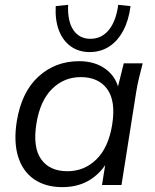

<svg xmlns="http://www.w3.org/2000/svg" viewBox="-20 -764 640 793"><path d="M237.2 8.9Q168.2 8.9 121 -23.5Q73.8 -55.9 54.8 -117.1Q35.8 -178.2 49.4 -263.8Q69.4 -384.7 139.1 -448Q208.8 -511.3 306.8 -511.3Q373.5 -511.3 418.3 -477.3Q463.1 -443.4 472.6 -384.5L461.5 -383.1L491.1 -502.3H569.3Q561.8 -472.9 554.5 -443.6Q547.3 -414.2 542.8 -385.9L481.8 0H401.3L420.4 -119.7H435.3Q408.7 -59.9 358.3 -25.5Q307.9 8.9 237.2 8.9ZM258.6 -56.8Q328.2 -56.8 378.2 -105.8Q428.2 -154.8 443.3 -249.1Q458.9 -346.6 422.8 -396.1Q386.8 -445.5 313.6 -445.5Q243.9 -445.5 194.7 -396.5Q145.5 -347.5 130.4 -253.8Q114.8 -156.2 149.8 -106.5Q184.8 -56.8 258.6 -56.8ZM350.4 -548.9Q306.1 -548.9 273.3 -571.8Q240.4 -594.8 223.7 -637.5Q207.1 -680.2 210.1 -738.7L261.4 -744.1Q258.3 -676.7 282.9 -640.2Q307.6 -603.7 353.3 -603.7Q399.5 -603.7 429.4 -640.2Q459.3 -676.7 468.3 -744.1L519.2 -738.7Q511.7 -680.2 489 -637.5Q466.3 -594.8 431 -571.8Q395.7 -548.9 350.4 -548.9Z"/></svg>

Font: Mulish ExtraLight
Style: Italic
Weight: 200
Italic angle: -9°
Designer: Vernon Adams
Foundry: Vernon Adams
Version: Version 3.603